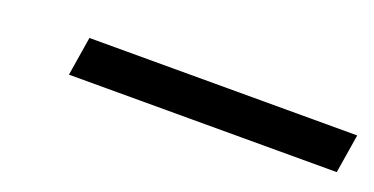

<svg xmlns="http://www.w3.org/2000/svg" viewBox="-21 -428 559 287"><g transform="rotate(20 259.0 -285.0)"><path d="M508 -254 518 -316H92L82 -254Z"/></g></svg>

Font: Charger Pro
Style: LitObl
Weight: 300
Designer: Jasper
Foundry: Cannot Into Space Fonts
Version: Version 1.09